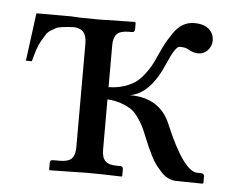

<svg xmlns="http://www.w3.org/2000/svg" viewBox="-40 -488 648 534"><g transform="rotate(5 284.0 -220.5)"><path d="M259.8 -69.3Q259.8 -47.4 269.3 -37.6Q278.8 -27.8 302.7 -27.8H311Q319.3 -27.8 319.3 -19.5V-1L317.4 1Q259.8 -1 220.7 -1L117.2 1L115.2 -1V-19.5Q115.2 -27.8 123 -27.8H142.1Q166.5 -27.8 175.8 -37.6Q185.1 -47.4 185.1 -69.3V-357.9Q185.1 -377.9 177.7 -388.7Q170.4 -399.4 151.4 -401.4H150.9Q137.2 -400.9 131.6 -400.4Q126 -399.9 115 -398.4Q104 -397 99.1 -394Q94.2 -391.1 85.9 -386.2Q77.6 -381.3 73 -373.8Q68.4 -366.2 62 -355.7Q55.7 -345.2 50.8 -330.6Q45.9 -315.9 41 -296.9H24.4L42 -430.7H117.2H139.2L167 -429.2Q201.7 -428.7 220.7 -428.7L317.4 -430.7L319.3 -428.7V-410.2Q319.3 -401.9 311 -401.9H302.7Q278.8 -401.9 269.3 -392.1Q259.8 -382.3 259.8 -360.4V-243.7Q282.7 -244.1 301.5 -250Q320.3 -255.9 332.8 -264.4Q345.2 -272.9 356.4 -287.1Q367.7 -301.3 374 -312.7Q380.4 -324.2 388.2 -341.8Q398.4 -364.7 405.3 -377.4Q412.1 -390.1 424.1 -407.7Q436 -425.3 450.4 -433.6Q464.8 -441.9 481.9 -441.9Q509.3 -441.9 523.2 -429.4Q537.1 -417 537.1 -397.5Q537.1 -382.3 526.4 -370.6Q515.6 -358.9 500 -358.9Q485.8 -358.9 470.2 -368.2Q462.9 -372.6 447.3 -372.6Q435.1 -372.6 414.1 -322.8Q377.4 -235.8 320.8 -226.6Q404.8 -226.6 434.1 -156.7Q488.3 -27.8 526.9 -27.8H534.7Q545.9 -27.8 545.9 -19.5V-1L543.5 1L470.7 0Q459 0 447.8 -5.4Q436.5 -10.7 427.2 -21Q418 -31.2 410.6 -41Q403.3 -50.8 395.8 -66.2Q388.2 -81.5 384.5 -90.1Q380.9 -98.6 375 -112.8Q367.2 -132.3 361.6 -143.6Q356 -154.8 346.4 -168.2Q336.9 -181.6 325.9 -189Q314.9 -196.3 298.3 -202.1Q281.7 -208 259.8 -209.5Z"/></g></svg>

Font: Libertinage
Style: f
Weight: 400
Designer: OSP
Foundry: OSP
Version: Version 1.0; 2008; OFL relea